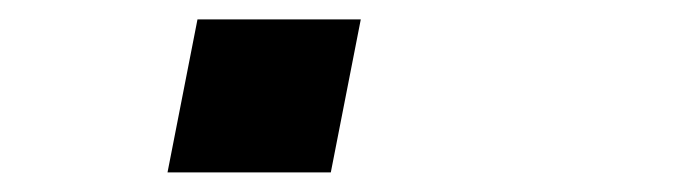

<svg xmlns="http://www.w3.org/2000/svg" viewBox="-20 -176 707 196"><path d="M181.6 -156.2H348.3L317.7 0H151Z"/></svg>

Font: TypoPRO Monoid
Style: Italic
Weight: 400
Width: 4
Italic angle: -11°
Monospace: yes
Version: Version 0.61